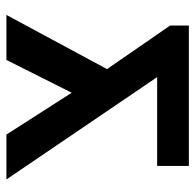

<svg xmlns="http://www.w3.org/2000/svg" viewBox="-25 -597 622 612"><g transform="rotate(-90 286.0 -291.0)"><path d="M63 0V-101.1H346.2L20 -581.5H163.1L326.7 -326.2L510.7 -59.6V0ZM353 -226.1 273.9 -328.6 400.9 -581.5H544.4Z"/></g></svg>

Font: Heebo SemiBold
Style: Regular
Weight: 600
Designer: Oded Ezer
Foundry: Ezer Type House
Version: Version 3.100